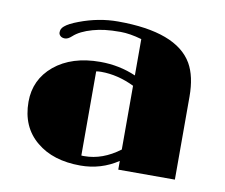

<svg xmlns="http://www.w3.org/2000/svg" viewBox="-65 -609 818 698"><g transform="rotate(10 344.0 -260.0)"><path d="M411.1 -32.2Q348.6 9.3 272.5 9.3Q171.4 9.3 110.4 -41.5Q46.9 -93.8 46.9 -186.5Q46.9 -268.6 109.9 -321.3Q174.3 -374.5 279.3 -374.5Q349.6 -374.5 411.1 -347.7V-481.9Q366.7 -494.6 332.8 -494.6Q298.8 -494.6 275.4 -491.7Q252 -488.8 231 -482.9Q185.5 -470.2 162.1 -448.7Q148.4 -436 137.2 -436Q126 -436 120.1 -441.7Q114.3 -447.3 114.3 -454.1Q114.3 -460.9 116.7 -466.6Q119.1 -472.2 126 -478Q140.6 -490.7 174.8 -503.4Q245.6 -530.3 316.9 -530.3Q533.7 -530.3 593.8 -426.8Q620.1 -380.9 620.1 -306.2V0H411.1ZM411.1 -309.6Q349.6 -339.4 288.6 -339.4Q278.8 -339.4 270 -337.9V-27.3Q272.5 -26.9 275.4 -26.9Q278.3 -26.9 281.2 -26.9Q348.1 -26.9 411.1 -74.2Z"/></g></svg>

Font: Limelight
Style: Regular
Weight: 400
Designer: Nicole Fally
Foundry: Nicole Fally
Version: Version 1.002